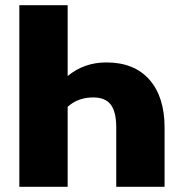

<svg xmlns="http://www.w3.org/2000/svg" viewBox="-20 -715 673 735"><path d="M387 -476Q494 -476 552 -410Q610 -344 610 -227V0H425V-227Q425 -287 404 -314.5Q383 -342 337 -342Q278 -342 239 -306V0H54V-695H239V-424Q302 -476 387 -476Z"/></svg>

Font: FiraGO ExtraBold
Style: Regular
Weight: 800
Designer: bBox Type
Foundry: bBox Type GmbH
Version: Version 1.001;PS 001.001;hotconv 1.0.88;makeotf.lib2.5.64775